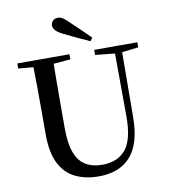

<svg xmlns="http://www.w3.org/2000/svg" viewBox="-102 -1049 1013 1153"><g transform="rotate(-10 404.5 -472.5)"><path d="M512 -810 498 -790Q460 -807 422 -825Q384 -843 347 -861Q312 -878 299 -893.5Q286 -909 286 -923Q286 -938 298 -950.5Q310 -963 328 -963Q344 -963 358.5 -954Q373 -945 397 -921Q424 -895 453.5 -867Q483 -839 512 -810ZM407 18Q327 18 265.5 -11.5Q204 -41 170 -107.5Q136 -174 136 -284V-397Q136 -481 135.5 -566Q135 -651 133 -735H257Q256 -652 255.5 -567.5Q255 -483 255 -397V-299Q255 -207 276.5 -151.5Q298 -96 339.5 -71.5Q381 -47 439 -47Q535 -47 584 -108Q633 -169 632 -310L630 -735H674L671 -296Q670 -136 602.5 -59Q535 18 407 18ZM42 -704V-735H360V-704L211 -691H187ZM511 -704V-735H774V-704L663 -691H638Z"/></g></svg>

Font: Noto Serif SC ExtraLight SemiBold
Style: Regular
Weight: 600
Version: Version 2.002-H1;hotconv 1.1.0;makeotfexe 2.6.0